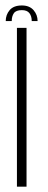

<svg xmlns="http://www.w3.org/2000/svg" viewBox="-20 -700 180 720"><path d="M43.5 0V-595.5H79.5V0ZM62 -679.5Q90.5 -679.5 105.8 -662Q121 -644.5 121 -621H99Q99 -639.5 90.2 -650.8Q81.5 -662 62 -662Q40 -662 32 -650.5Q24 -639 24 -621H1.5Q1.5 -644.5 16.2 -662Q31 -679.5 62 -679.5Z"/></svg>

Font: Anybody ExtraLight
Style: Regular
Weight: 200
Designer: Tyler Finck
Foundry: Etcetera Type Company
Version: Version 1.010; ttfautohint (v1.8.3) -l 8 -r 50 -G 200 -x 14 